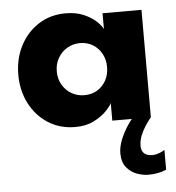

<svg xmlns="http://www.w3.org/2000/svg" viewBox="-48 -467 670 731"><g transform="rotate(-5 286.5 -102.0)"><path d="M371 0V-67.1Q366.6 -56.6 348.5 -37.6Q330.4 -18.6 300.2 -3.3Q270.1 12 229.6 12Q170.1 12 125 -17.1Q79.9 -46.2 54.8 -95.4Q29.7 -144.6 29.7 -205Q29.7 -265.4 54.8 -314.6Q79.9 -363.8 125 -393.1Q170.1 -422.5 229.6 -422.5Q268.7 -422.5 297.6 -410Q326.6 -397.6 344.8 -380.8Q363.1 -363.9 369.6 -350.1V-410.5H518.4V0ZM176.7 -205Q176.7 -176.3 189.9 -153.7Q203.1 -131.1 225.1 -118.4Q247.1 -105.7 273.7 -105.7Q301.6 -105.7 323 -118.6Q344.4 -131.4 356.7 -154Q369 -176.6 369 -205Q369 -233.4 356.7 -256Q344.4 -278.6 323 -291.7Q301.6 -304.8 273.7 -304.8Q247.1 -304.8 225.1 -291.8Q203.1 -278.9 189.9 -256.3Q176.7 -233.7 176.7 -205ZM558.9 128.4V204Q543.8 210.8 526.2 214Q508.6 217.3 490.4 217.3Q469.4 217.3 446.2 208.9Q423 200.4 406.8 180.5Q390.6 160.6 390.6 126.1Q390.6 102.8 401.3 75.6Q412 48.5 428.9 23Q445.9 -2.6 463.7 -20.7L518.4 0Q508.1 12 496.9 29Q485.6 46 477.6 65.8Q469.7 85.6 469.7 106.1Q469.7 123.6 480.1 133.8Q490.5 143.9 511.7 143.9Q524.2 143.9 537.7 139Q551.2 134 558.9 128.4Z"/></g></svg>

Font: League Spartan Extralight
Style: Regular
Weight: 200
Foundry: The League of Moveable Type
Version: Version 2.300; ttfautohint (v1.8.3)